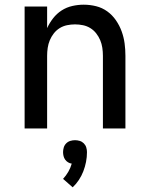

<svg xmlns="http://www.w3.org/2000/svg" viewBox="-20 -548 640 819"><path d="M85 0V-520H181V-428Q191 -450 206.5 -470Q222 -490 243 -503.5Q264 -517 288.5 -522.5Q313 -528 337 -528Q364 -528 390 -521.5Q416 -515 437.5 -499.5Q459 -484 474.5 -461.5Q490 -439 499 -414Q508 -389 511.5 -363Q515 -337 515 -310V0H419V-310Q419 -327 416.5 -344Q414 -361 407.5 -376.5Q401 -392 390.5 -405.5Q380 -419 365.5 -428Q351 -437 334 -440.5Q317 -444 300 -444Q283 -444 266 -440.5Q249 -437 234.5 -428Q220 -419 209.5 -405.5Q199 -392 192.5 -376.5Q186 -361 183.5 -344Q181 -327 181 -310V0ZM290 251 249 215Q262 201 271.5 184.5Q281 168 286 150Q278 149 270.5 144.5Q263 140 258 133Q253 126 251 117.5Q249 109 249 101Q249 91 252 81Q255 71 262.5 63.5Q270 56 280 53Q290 50 300 50Q310 50 320 53Q330 56 337.5 63.5Q345 71 348 81Q351 91 351 101Q351 122 347 142.5Q343 163 335.5 182.5Q328 202 316.5 219.5Q305 237 290 251Z"/></svg>

Font: Iosevka Aile Medium
Style: Regular
Weight: 500
Designer: Belleve Invis
Foundry: Belleve Invis
Version: Version 27.3.5; ttfautohint (v1.8.4)